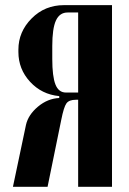

<svg xmlns="http://www.w3.org/2000/svg" viewBox="-20 -719 496 739"><path d="M411.1 -699.2V0H280.8V-335H272Q245.6 -335 235.6 -321Q225.6 -307.1 215.8 -257.8L163.1 0H29.8L80.1 -238.8Q88.9 -277.3 126.2 -308.6Q163.6 -339.8 208 -341.8V-349.1Q140.6 -355.5 95.7 -404.3Q50.8 -453.1 50.8 -519V-527.8Q50.8 -596.7 101.6 -647.9Q152.3 -699.2 226.1 -699.2ZM181.2 -492.2Q181.2 -424.8 193.4 -393.8Q205.6 -362.8 233.9 -362.8H280.8V-670.9H240.2Q209.5 -670.9 195.3 -640.1Q181.2 -609.4 181.2 -542Z"/></svg>

Font: Moniqa Black Heading
Style: Regular
Weight: 900
Designer: Rajesh Rajput
Foundry: Rajesh Rajput
Version: Version 1.000